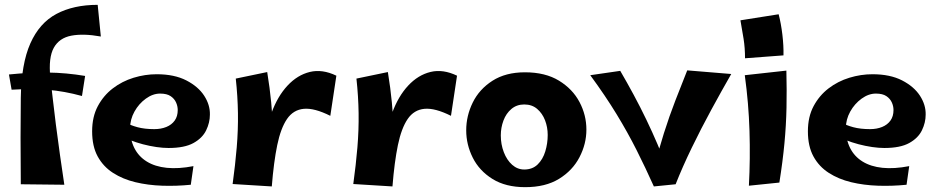

<svg xmlns="http://www.w3.org/2000/svg" viewBox="-20 -762 3884 794"><path d="M246 2 66 0Q65 -100 65 -193Q65 -286 66 -357Q68 -498 105.5 -582.5Q143 -667 213.5 -704.5Q284 -742 384 -742L397 -611Q325 -624 275 -614.5Q225 -605 202.5 -564.5Q180 -524 188 -443Q192 -411 197.5 -360Q203 -309 211 -247.5Q219 -186 228 -121.5Q237 -57 246 2ZM319 -365Q246 -385 178.5 -390.5Q111 -396 28 -391L17 -454Q105 -463 179.5 -462Q254 -461 332 -448Z M769 2Q710 8 651 6Q592 4 540 -8.5Q488 -21 447.5 -47Q407 -73 384 -115Q361 -157 361 -219Q361 -279 384.5 -323Q408 -367 446.5 -396.5Q485 -426 532.5 -440.5Q580 -455 628 -455Q701 -455 750.5 -429.5Q800 -404 824.5 -366Q849 -328 848 -288Q848 -255 832.5 -223Q817 -191 780 -170.5Q743 -150 677 -150Q654 -150 626.5 -154Q599 -158 570.5 -165.5Q542 -173 516 -183.5Q490 -194 472 -207L498 -256Q519 -244 548.5 -236Q578 -228 618 -228Q646 -228 668 -237Q690 -246 702.5 -263.5Q715 -281 715 -307Q715 -323 708 -338.5Q701 -354 685.5 -364.5Q670 -375 642 -375Q612 -375 583 -354Q554 -333 536 -300.5Q518 -268 518 -232Q518 -185 535.5 -150Q553 -115 587 -94Q621 -73 669.5 -68Q718 -63 780 -75Z M1104 9 1075 -141Q1078 -227 1103 -295.5Q1128 -364 1169 -408Q1210 -452 1261.5 -464.5Q1313 -477 1371 -449L1346 -283Q1280 -316 1236.5 -312Q1193 -308 1167 -270Q1141 -232 1126.5 -162Q1112 -92 1104 9ZM1104 9 942 -1Q953 -81 959 -152.5Q965 -224 964 -294Q963 -364 955 -437L1085 -464Q1096 -397 1101.5 -338.5Q1107 -280 1109 -225Q1111 -170 1109.5 -113Q1108 -56 1104 9Z M1603 9 1574 -141Q1577 -227 1602 -295.5Q1627 -364 1668 -408Q1709 -452 1760.5 -464.5Q1812 -477 1870 -449L1845 -283Q1779 -316 1735.5 -312Q1692 -308 1666 -270Q1640 -232 1625.5 -162Q1611 -92 1603 9ZM1603 9 1441 -1Q1452 -81 1458 -152.5Q1464 -224 1463 -294Q1462 -364 1454 -437L1584 -464Q1595 -397 1600.5 -338.5Q1606 -280 1608 -225Q1610 -170 1608.5 -113Q1607 -56 1603 9Z M2152 12Q2071 12 2016.5 -22Q1962 -56 1935 -110Q1908 -164 1908 -223Q1908 -283 1935 -338Q1962 -393 2016.5 -428Q2071 -463 2151 -463Q2235 -463 2291.5 -428.5Q2348 -394 2376.5 -340Q2405 -286 2405 -226Q2405 -167 2376.5 -112Q2348 -57 2292 -22.5Q2236 12 2152 12ZM2148 -61Q2182 -61 2203.5 -82Q2225 -103 2235 -136Q2245 -169 2245 -204Q2245 -236 2234 -264.5Q2223 -293 2201.5 -311.5Q2180 -330 2148 -330Q2117 -330 2095 -311.5Q2073 -293 2062 -263.5Q2051 -234 2051 -202Q2051 -165 2063.5 -132.5Q2076 -100 2098 -80.5Q2120 -61 2148 -61Z M2684 9Q2649 -69 2612.5 -141.5Q2576 -214 2530 -289.5Q2484 -365 2421 -451L2545 -469Q2573 -421 2600.5 -370Q2628 -319 2653 -267Q2678 -215 2699.5 -164.5Q2721 -114 2736 -66L2774 0ZM2774 0 2683 -60Q2703 -140 2725.5 -211Q2748 -282 2773 -346.5Q2798 -411 2822 -471L3004 -456Q2965 -388 2922 -309Q2879 -230 2840.5 -150.5Q2802 -71 2774 0Z M3061 -521Q3061 -564 3055 -601.5Q3049 -639 3042 -678L3200 -703Q3210 -665 3215.5 -618.5Q3221 -572 3220 -533ZM3203 -7 3077 6Q3083 -106 3079.5 -220.5Q3076 -335 3060 -451L3232 -470Q3234 -389 3232.5 -316.5Q3231 -244 3224 -169.5Q3217 -95 3203 -7Z M3729 2Q3670 8 3611 6Q3552 4 3500 -8.5Q3448 -21 3407.5 -47Q3367 -73 3344 -115Q3321 -157 3321 -219Q3321 -279 3344.5 -323Q3368 -367 3406.5 -396.5Q3445 -426 3492.5 -440.5Q3540 -455 3588 -455Q3661 -455 3710.5 -429.5Q3760 -404 3784.5 -366Q3809 -328 3808 -288Q3808 -255 3792.5 -223Q3777 -191 3740 -170.5Q3703 -150 3637 -150Q3614 -150 3586.5 -154Q3559 -158 3530.5 -165.5Q3502 -173 3476 -183.5Q3450 -194 3432 -207L3458 -256Q3479 -244 3508.5 -236Q3538 -228 3578 -228Q3606 -228 3628 -237Q3650 -246 3662.5 -263.5Q3675 -281 3675 -307Q3675 -323 3668 -338.5Q3661 -354 3645.5 -364.5Q3630 -375 3602 -375Q3572 -375 3543 -354Q3514 -333 3496 -300.5Q3478 -268 3478 -232Q3478 -185 3495.5 -150Q3513 -115 3547 -94Q3581 -73 3629.5 -68Q3678 -63 3740 -75Z"/></svg>

Font: Marhey Light Medium
Style: Regular
Weight: 500
Version: Version 1.000